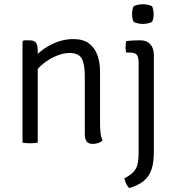

<svg xmlns="http://www.w3.org/2000/svg" viewBox="-20 -688 848 926"><path d="M122 -493.5Q147.5 -493.5 154.8 -480.2Q162 -467 162 -442V0Q155 1.5 145.5 2.2Q136 3 125.5 3Q114.5 3 105 2.2Q95.5 1.5 88.5 0V-487.5L94.5 -493.5ZM462.5 -95Q462.5 -70.5 464.8 -48.5Q467 -26.5 474.5 -10Q466.5 -2.5 453.5 1.8Q440.5 6 427.5 6Q406.5 6 397.8 -6Q389 -18 389 -42.5V-320Q389 -379 374 -405.8Q359 -432.5 315.5 -432.5Q285 -432.5 251 -418.2Q217 -404 187.8 -380.2Q158.5 -356.5 142 -327.5V-406Q174.5 -446.5 226.8 -473Q279 -499.5 334 -499.5Q381.5 -499.5 409.5 -478.2Q437.5 -457 450 -421.5Q462.5 -386 462.5 -343.5ZM722 43.5Q722 96 710.5 130Q699 164 673 185Q647 206 603 219Q595.5 211.5 589.5 199.8Q583.5 188 579.5 172.5Q607.5 157.5 622.2 142.8Q637 128 642.8 106Q648.5 84 648.5 48.5V-386Q648.5 -413.5 639.5 -424Q630.5 -434.5 607 -434.5H588.5Q585.5 -448.5 585.5 -462Q585.5 -469 586.2 -475.2Q587 -481.5 588.5 -489.5Q605.5 -492 622.5 -492.8Q639.5 -493.5 649.5 -493.5H658.5Q688 -493.5 705 -474.5Q722 -455.5 722 -422ZM617 -620Q617 -642.5 624.5 -657.5Q631.5 -662 644.5 -664.8Q657.5 -667.5 669 -667.5Q679.5 -667.5 693.5 -664.8Q707.5 -662 713.5 -657.5Q717 -651 719 -640.2Q721 -629.5 721 -620Q721 -597.5 713.5 -583Q708 -578.5 693.8 -575.5Q679.5 -572.5 669 -572.5Q657.5 -572.5 644.5 -575.5Q631.5 -578.5 624.5 -583Q617 -597.5 617 -620Z"/></svg>

Font: Signika Light
Style: Regular
Weight: 300
Designer: Anna Giedry
Foundry: Anna Giedry
Version: Version 2.000